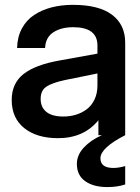

<svg xmlns="http://www.w3.org/2000/svg" viewBox="-20 -552 573 784"><path d="M381.8 0V-61Q322.3 12.2 216.8 12.2Q130.4 12.2 79.1 -28.8Q27.8 -69.8 27.8 -144Q27.8 -211.4 75.9 -249.5Q124 -287.6 224.1 -305.2L377.9 -333V-366.2Q377.9 -440.9 278.8 -440.9Q230 -440.9 198 -420.2Q166 -399.4 164.1 -356H49.8Q50.8 -400.9 69.3 -435.5Q87.9 -470.2 119.6 -491Q151.4 -511.7 191.2 -522Q231 -532.2 277.8 -532.2Q383.8 -532.2 437.5 -491.7Q491.2 -451.2 491.2 -377.9V0Q390.1 51.8 390.1 94.2Q390.1 133.8 442.9 133.8Q465.3 133.8 491.2 126V201.2Q459.5 211.9 418 211.9Q362.3 211.9 328.1 188Q293.9 164.1 293.9 117.2Q293.9 81.1 322.3 50.5Q350.6 20 396 0ZM146 -147.9Q146 -114.3 169.2 -95.2Q192.4 -76.2 238.8 -76.2Q265.6 -76.2 289.8 -83.5Q314 -90.8 334 -105.7Q354 -120.6 366 -145.8Q377.9 -170.9 377.9 -203.1V-252L245.1 -225.1Q192.9 -213.9 169.4 -198.2Q146 -182.6 146 -147.9Z"/></svg>

Font: Aspekta 550
Style: Regular
Weight: 550
Designer: Ivo Dolenc
Version: Version 2.000